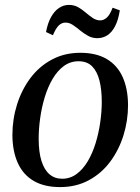

<svg xmlns="http://www.w3.org/2000/svg" viewBox="-20 -751 572 782"><path d="M307 -536Q371.5 -536 414.5 -510.8Q457.5 -485.5 479.2 -438Q501 -390.5 501.5 -323Q501.5 -259.5 482.8 -199.5Q464 -139.5 428.5 -92Q393 -44.5 341.5 -16.8Q290 11 224.5 11Q160.5 11 117.2 -14.2Q74 -39.5 52.5 -87.2Q31 -135 30.5 -200.5Q30.5 -265.5 49.5 -325.8Q68.5 -386 104.2 -433.5Q140 -481 191.5 -508.5Q243 -536 307 -536ZM300 -501.5Q266.5 -501.5 240.2 -482.2Q214 -463 194.5 -430Q175 -397 162.5 -356Q150 -315 143.8 -271Q137.5 -227 137.5 -186Q137.5 -131.5 149 -95.2Q160.5 -59 181.8 -41Q203 -23 233 -23Q266 -23 292.2 -42.5Q318.5 -62 337.8 -94.8Q357 -127.5 369.5 -168.2Q382 -209 388.2 -252.5Q394.5 -296 394.5 -336.5Q394.5 -385.5 385.2 -422.5Q376 -459.5 355.5 -480.5Q335 -501.5 300 -501.5ZM167.5 -620.5Q174 -656.5 187.8 -681.2Q201.5 -706 220.2 -718.5Q239 -731 260.5 -731Q282 -731 298.5 -721.5Q315 -712 329.5 -699.5Q344 -687 358.2 -677.5Q372.5 -668 388.5 -668Q402.5 -668 415.2 -679.5Q428 -691 438.5 -719.5L468 -709Q462 -670 449 -644.8Q436 -619.5 417.5 -607.5Q399 -595.5 376 -595.5Q356 -595.5 338.8 -605Q321.5 -614.5 306.2 -627.2Q291 -640 276.5 -649.5Q262 -659 247 -659Q231 -659 219 -647Q207 -635 195.5 -607.5Z"/></svg>

Font: Merriweather 96pt
Style: Italic
Weight: 400
Italic angle: -7.8°
Version: Version 2.101